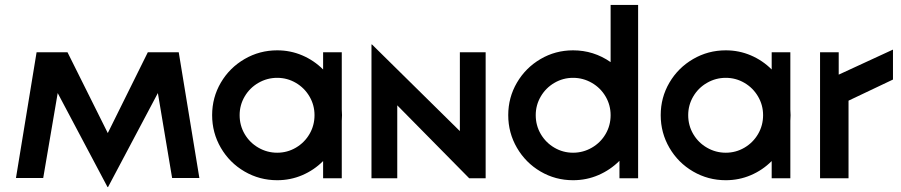

<svg xmlns="http://www.w3.org/2000/svg" viewBox="-20 -726 3670 782"><path d="M215 -347 156 -1H45L129 -513H255L419 -184L582 -513H708L792 -1H681L623 -347L420 36H418Z M844 -257Q844 -329 879.5 -389.5Q915 -450 976 -485.5Q1037 -521 1109 -521Q1163 -521 1211 -500.5Q1259 -480 1296 -443V-513H1372V-280L1373 -257L1372 -234V0H1296V-70Q1259 -33 1211 -12.5Q1163 8 1109 8Q1037 8 976 -27.5Q915 -63 879.5 -124Q844 -185 844 -257ZM1261 -257Q1261 -298 1240.5 -333Q1220 -368 1185 -388.5Q1150 -409 1109 -409Q1068 -409 1032.5 -388.5Q997 -368 976.5 -333Q956 -298 956 -257Q956 -215 976.5 -180Q997 -145 1032.5 -124.5Q1068 -104 1109 -104Q1150 -104 1185 -124.5Q1220 -145 1240.5 -180Q1261 -215 1261 -257Z M1493 -545H1495L1853 -192V-513H1958V0H1891L1598 -297V0H1493Z M2050 -257Q2050 -329 2085.5 -389.5Q2121 -450 2181.5 -485.5Q2242 -521 2314 -521Q2398 -521 2467 -473V-706H2579V0H2503V-71Q2466 -34 2417.5 -13Q2369 8 2314 8Q2242 8 2181.5 -27.5Q2121 -63 2085.5 -124Q2050 -185 2050 -257ZM2467 -257Q2467 -298 2446.5 -333Q2426 -368 2390.5 -388.5Q2355 -409 2314 -409Q2273 -409 2238 -388.5Q2203 -368 2182.5 -333Q2162 -298 2162 -257Q2162 -215 2182.5 -180Q2203 -145 2238 -124.5Q2273 -104 2314 -104Q2355 -104 2390.5 -124.5Q2426 -145 2446.5 -180Q2467 -215 2467 -257Z M2671 -257Q2671 -329 2706.5 -389.5Q2742 -450 2803 -485.5Q2864 -521 2936 -521Q2990 -521 3038 -500.5Q3086 -480 3123 -443V-513H3199V-280L3200 -257L3199 -234V0H3123V-70Q3086 -33 3038 -12.5Q2990 8 2936 8Q2864 8 2803 -27.5Q2742 -63 2706.5 -124Q2671 -185 2671 -257ZM3088 -257Q3088 -298 3067.5 -333Q3047 -368 3012 -388.5Q2977 -409 2936 -409Q2895 -409 2859.5 -388.5Q2824 -368 2803.5 -333Q2783 -298 2783 -257Q2783 -215 2803.5 -180Q2824 -145 2859.5 -124.5Q2895 -104 2936 -104Q2977 -104 3012 -124.5Q3047 -145 3067.5 -180Q3088 -215 3088 -257Z M3320 -513H3396V-422L3617 -524V-402L3436 -316V0H3320Z"/></svg>

Font: Lineal Medium
Style: Regular
Weight: 600
Designer: Created by Frank Adebiaye with contributions from Anton Moglia & Ariel Martín Pérez
Created by Frank ADEBIAYE with FontF
Foundry: Velvetyne Type Foundry
Version: Version 2.000